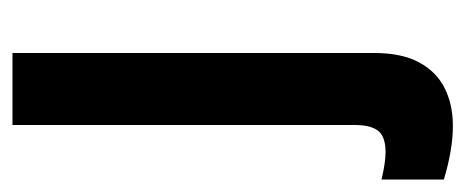

<svg xmlns="http://www.w3.org/2000/svg" viewBox="-261 -294 746 308"><g transform="rotate(-90 112.0 -140.0)"><path d="M64 213.5Q26 213.5 -22 199V99Q5 105.5 22 105.5Q46.5 105.5 56 93.8Q65.5 82 65.5 55.5V-493H181V87Q181 131.5 166 159.2Q151 187 124.8 200.2Q98.5 213.5 64 213.5Z"/></g></svg>

Font: Acari Sans Neue
Style: Bold
Weight: 700
Designer: Alfredo Marco Pradil (font), Cristiano Sobral (main changes)
Foundry: Hanken Design Co. (font), Cristiano Sobral (main changes)
Version: Version 2.459;March 19, 2022;FontCreator 14.0.0.2808 64-bit;